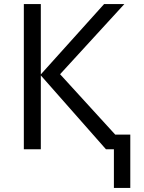

<svg xmlns="http://www.w3.org/2000/svg" viewBox="-20 -734 708 944"><path d="M540 0H501L180.7 -363.3V0H97.2V-713.9H180.7V-368.2L491.7 -713.9H591.3L275.4 -369.1L546.4 -72.3H620.6V189.9H540Z"/></svg>

Font: Viking Open Sans
Style: Regular
Weight: 400
Foundry: Ascender Corporation
Version: Version 2.001